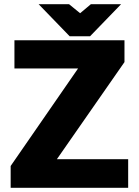

<svg xmlns="http://www.w3.org/2000/svg" viewBox="-20 -895 662 915"><path d="M30.8 -104 352.1 -568.8H48.8V-703.1H573.2V-599.1L251 -136.2H590.8V0H30.8ZM557.1 -875 409.2 -722.2H312L164.1 -875H309.1L361.8 -832L413.1 -875Z"/></svg>

Font: LT Superior Black
Style: Regular
Weight: 900
Designer: Daniel Lyons
Foundry: LyonsType
Version: Version 2.005